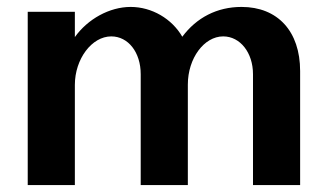

<svg xmlns="http://www.w3.org/2000/svg" viewBox="-20 -534 945 554"><path d="M196 0V-289C196 -364 245 -429 301 -429C350 -429 386 -383 386 -320V0H522V-290C522 -366 569 -429 624 -429C673 -429 710 -382 710 -320V0H846V-329C846 -444 781 -514 677 -514C606 -514 547 -483 506 -428C476 -480 418 -514 357 -514C296 -514 233 -479 196 -427V-500H60V0Z"/></svg>

Font: Perun
Style: Bold
Weight: 700
Foundry: Copyright (c) Stefan Peev, Context Ltd, 2016
Version: Version 1.089